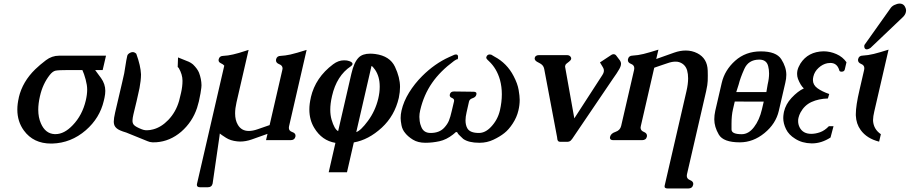

<svg xmlns="http://www.w3.org/2000/svg" viewBox="-20 -772 5074 1071"><path d="M362.3 -381.3Q305.2 -381.3 289.3 -377.7Q273.4 -374 257.3 -353.5Q218.3 -303.7 203.1 -236.3L202.6 -234.4Q193.4 -193.8 193.4 -160.2Q193.4 -117.2 208 -84Q232.9 -26.4 284.2 -23.9H290Q338.4 -23.9 385.7 -73.7Q439 -128.9 458.5 -211.4Q466.3 -244.6 466.3 -272.9Q466.3 -296.4 457.8 -328.4Q449.2 -360.4 439.5 -381.3ZM571.3 -461.4 552.7 -381.3H510.7Q520 -369.6 543.7 -336.4Q567.4 -303.2 567.4 -265.1Q567.4 -247.6 563 -227.1L559.1 -210Q536.6 -113.3 458.5 -45.4Q376 25.9 271 28.8H264.6Q166.5 28.8 113.3 -43.9Q76.7 -93.8 76.7 -160.6Q76.7 -192.4 85 -227.5V-229Q106 -316.9 176.8 -385.7Q202.6 -410.6 236.1 -436Q269.5 -461.4 309.6 -461.4Z M684.1 -32.7Q643.6 -44.4 630.4 -56.6Q615.2 -69.3 614.7 -90.8Q614.7 -92.3 614.7 -94.2Q614.7 -111.8 622.1 -144L661.6 -313Q669.4 -346.7 672.9 -363.3Q678.2 -392.6 680.9 -412.6Q683.6 -432.6 689.9 -460.9Q692.4 -471.7 709 -479Q714.4 -481.4 720.7 -481.4Q730.5 -481.4 740.2 -472.2Q764.6 -405.3 766.6 -356.9Q766.1 -321.3 758.3 -281.2Q754.9 -265.1 751 -248L741.7 -206.5Q734.9 -179.7 727.1 -146L724.1 -133.3Q719.7 -113.8 719.2 -102.5Q717.8 -84 728 -74.2Q737.8 -64 769.5 -51.3Q780.3 -46.9 789.6 -45.9Q794.9 -45.4 799.8 -45.4Q815.9 -45.4 834 -50.3Q879.4 -62 918.9 -103Q961.4 -147.5 979 -209.5Q981.4 -218.8 989.7 -253.4Q998 -288.6 998 -321.8Q998 -356.4 977.1 -392.6Q976.6 -394 971.2 -398.4L973.1 -451.7L1033.7 -427.2Q1045.4 -421.9 1056.6 -412.6Q1081.5 -388.2 1090.3 -366.2Q1103.5 -331.1 1104 -296.4Q1104 -289.6 1103 -282.2Q1100.6 -257.8 1089.4 -206.5Q1085 -188.5 1079.1 -169.9Q1053.2 -91.8 990.7 -37.1Q928.2 16.1 852.1 21.5Q844.7 22 831.1 22Q814.5 21 803.2 15.6Z M1554.7 -381.3Q1555.7 -386.2 1556.2 -390.1Q1556.2 -406.7 1537.8 -413.8Q1519.5 -420.9 1519.5 -435.1Q1519.5 -438 1520 -440.9Q1524.4 -460.4 1546.4 -460.4Q1569.3 -461.4 1599.6 -467.8Q1631.8 -475.1 1690.4 -493.7L1592.3 -67.4Q1591.3 -62.5 1591.3 -58.6Q1591.3 -42 1609.9 -35.6Q1628.4 -29.3 1628.4 -15.6Q1628.4 -13.2 1627.9 -9.8Q1623.5 9.8 1601.1 9.8H1463.9L1472.2 -25.4L1384.3 5.9Q1351.1 17.6 1319.3 17.6Q1311 17.6 1303.2 16.6Q1265.6 12.7 1240.7 -3.4Q1212.4 -21.5 1206.1 -27.3L1204.1 -10.7L1166 252L1165.5 253.4Q1161.1 272.5 1139.2 272.5H1095.7Q1078.1 272.5 1078.1 258.8Q1078.1 255.9 1079.1 252.4L1231 -405.8Q1225.6 -413.1 1211.2 -419.7Q1196.8 -426.3 1199.7 -440.9Q1204.1 -460.4 1226.1 -460.4Q1251 -461.4 1280.3 -468.3Q1297.4 -472.2 1314 -477.1Q1330.6 -481.9 1366.7 -493.7L1299.3 -201.2Q1291.5 -167.5 1291.5 -139.6Q1291.5 -101.6 1306.6 -76.2Q1326.7 -41.5 1367.7 -41.5Q1389.6 -41.5 1416.5 -50.8L1483.9 -74.2Z M1967.3 -35.2Q1992.2 -43 2032.7 -97.9Q2073.2 -152.8 2089.8 -221.2Q2098.1 -256.3 2098.1 -286.6Q2098.1 -288.1 2098.1 -290Q2098.1 -344.7 2072.3 -382.8Q2058.6 -402.3 2052.7 -403.8H2052.2ZM1953.6 22.5 1915.5 189H1813.5L1851.1 24.9Q1775.9 12.7 1732.9 -58.6Q1705.6 -103.5 1705.6 -161.1Q1705.6 -192.4 1713.9 -227.5V-229Q1739.7 -339.8 1838.4 -413.6Q1867.7 -435.5 1898.9 -435.5Q1906.7 -435.5 1915 -434.6Q1946.3 -428.2 1946.3 -416Q1946.3 -415 1946.3 -413.6Q1944.8 -407.7 1937 -402.3Q1857.9 -349.6 1832 -236.3L1831.5 -233.9Q1822.3 -193.8 1822.3 -160.2Q1822.3 -129.4 1829.6 -104.5Q1845.2 -51.3 1866.2 -40.5L1939.9 -360.4Q1954.6 -424.8 1980.5 -450.7Q2002 -472.7 2044.9 -472.7Q2058.1 -472.7 2073.7 -470.7Q2154.8 -459.5 2183.1 -399.7Q2211.4 -339.8 2211.4 -287.1Q2211.4 -258.8 2205.1 -229L2204.6 -226.1Q2181.6 -126.5 2109.9 -60.1Q2035.6 8.3 1953.6 22.5Z M2353 24.4Q2311.5 24.4 2283.7 7.3Q2255.9 -9.8 2240.2 -29.8Q2224.1 -48.8 2219.5 -73.5Q2214.8 -98.1 2214.8 -113.3Q2214.8 -133.8 2219.7 -155.3Q2231.4 -206.5 2262 -255.9Q2292.5 -305.2 2334.5 -347.2Q2404.3 -417 2485.4 -453.6L2515.1 -466.8Q2520 -468.3 2523.4 -468.3Q2535.2 -468.3 2535.2 -454.6Q2535.2 -449.2 2533.7 -441.9Q2525.9 -441.9 2512.7 -432.1Q2435.5 -375 2390.6 -310.1Q2343.8 -243.2 2323.7 -156.2Q2319.3 -137.2 2319.3 -120.1Q2319.3 -112.3 2321 -96.7Q2322.8 -81.1 2330.1 -64Q2343.3 -30.3 2381.8 -30.3Q2430.7 -30.3 2457.5 -59.1Q2475.6 -78.6 2483.9 -98.6Q2492.2 -118.7 2500 -153.3L2512.7 -207Q2515.6 -220.2 2500.7 -225.8Q2485.8 -231.4 2489.3 -245.6Q2493.2 -261.7 2512.2 -261.7L2622.1 -260.3Q2641.1 -260.3 2637.2 -244.1Q2633.8 -230 2616.5 -224.4Q2599.1 -218.8 2596.2 -205.6L2582.5 -145Q2576.7 -120.1 2576.7 -100.6Q2576.7 -74.2 2586.9 -56.2Q2601.6 -30.3 2651.4 -30.3Q2687 -30.3 2718.8 -64Q2756.3 -103.5 2768.6 -156.2Q2779.3 -203.1 2779.3 -246.1Q2779.3 -288.1 2769 -326.2Q2751 -390.1 2707 -431.2Q2690.9 -445.3 2692.4 -451.7Q2696.3 -468.3 2711.9 -468.3Q2715.8 -468.3 2720.7 -466.8Q2729.5 -460.9 2737.8 -456.5Q2808.1 -419.4 2845.2 -347.2Q2867.2 -305.2 2873 -270.5Q2878.9 -235.8 2878.9 -215.3Q2878.9 -185.5 2871.6 -155.3Q2862.8 -117.7 2840.3 -83.3Q2817.9 -48.8 2793.5 -29.8Q2768.6 -9.8 2732.4 7.3Q2696.3 24.4 2655.3 24.4H2653.3Q2594.7 24.4 2564 2.9Q2559.6 -0.5 2539.1 -21Q2536.1 -23.9 2529.8 -34.7L2523.4 -35.6Q2512.2 -25.4 2506.8 -21.5Q2470.2 7.3 2430.9 15.9Q2391.6 24.4 2353 24.4Z M3132.8 -396 3183.6 -111.8 3339.8 -353Q3345.7 -361.8 3347.7 -370.1Q3351.1 -384.3 3342.3 -397.9L3326.7 -423.8L3386.7 -463.4Q3394 -469.7 3402.3 -469.7Q3411.6 -469.7 3417.5 -461.9L3438.5 -434.1Q3443.8 -426.3 3444.3 -416.5Q3444.3 -412.1 3442.9 -406.7Q3440.9 -398.4 3435.1 -387.7Q3421.9 -364.3 3398.9 -332.5L3171.9 2.4Q3167.5 8.3 3163.1 12.7Q3155.3 19 3146.5 19H3105.5Q3094.7 19 3091.3 11.7Q3089.4 9.3 3088.6 2.2Q3087.9 -4.9 3087.4 -7.3L3015.6 -387.7Q3012.2 -403.3 3001.5 -412.1Q2994.1 -418 2984.6 -422.6Q2975.1 -427.2 2969.7 -431.6Q2965.3 -435.1 2962.4 -442.9Q2962.4 -446.8 2962.9 -449.2Q2963.4 -451.7 2965.3 -455.6Q2972.7 -464.4 2984.9 -464.4H3145Q3152.3 -464.4 3159.2 -459.5Q3164.6 -454.1 3166 -448.7Q3166 -445.3 3166 -443.4Q3164.1 -435.5 3154.3 -428.2Q3136.7 -415 3135.3 -412.1Q3133.8 -409.2 3132.8 -405.3Q3131.3 -400.9 3132.8 -396Z M3640.6 -442.9 3740.7 -478.5Q3773.9 -490.2 3805.2 -490.2Q3839.8 -490.2 3869.6 -475.1Q3925.8 -446.3 3927.7 -378.4Q3928.2 -365.7 3928.2 -350.6Q3928.2 -340.3 3927.7 -320.6Q3927.2 -300.8 3918.9 -263.2L3812 200.2Q3811 205.1 3811 209Q3811 225.6 3829.1 232.7Q3847.2 239.7 3847.2 253.9Q3847.2 256.8 3846.2 259.8Q3841.8 279.3 3819.3 279.3H3704.1Q3684.1 279.3 3687.5 263.7L3809.1 -263.2Q3818.4 -303.2 3818.4 -335Q3818.4 -359.4 3813 -378.9Q3802.7 -414.1 3768.6 -425.3Q3760.3 -428.2 3748.5 -428.2Q3738.8 -428.2 3728 -426.3Q3715.3 -423.8 3702.6 -419.2Q3689.9 -414.6 3675.8 -410.2L3634.3 -396L3629.4 -394L3554.7 -69.3Q3553.7 -64.5 3553.2 -60.1Q3553.2 -43.5 3571 -36.4Q3588.9 -29.3 3588.9 -15.1Q3588.9 -12.7 3588.4 -9.8Q3584 9.8 3561.5 9.8H3400.9Q3382.3 9.8 3382.3 -3.9Q3382.3 -6.8 3383.3 -9.8Q3387.7 -27.8 3413.3 -36.4Q3439 -44.9 3444.8 -69.3L3517.1 -382.3Q3518.1 -387.2 3518.1 -391.6Q3518.1 -408.7 3500.2 -415.5Q3482.4 -422.4 3482.4 -436.5Q3482.4 -439 3482.9 -441.9Q3487.3 -461.9 3509.3 -461.9Q3539.1 -463.4 3570.3 -471.2Q3601.6 -479 3652.8 -495.1Z M4262.2 -301.3Q4270 -334 4270 -361.8Q4270 -383.8 4265.1 -402.3Q4256.3 -439.5 4215.3 -439.5H4213.4Q4154.8 -438.5 4132.1 -387.9Q4109.4 -337.4 4100.6 -301.3L4086.9 -258.3H4254.9ZM4078.6 -205.6 4068.4 -161.6Q4060.5 -127.9 4060.5 -82.5Q4060.5 -80.1 4060.5 -77.1Q4060.5 -75.7 4060.5 -49.6Q4060.5 -23.4 4117.2 -23.4Q4155.8 -23.4 4186 -63Q4216.3 -102.5 4230 -161.6L4240.2 -205.1ZM4223.6 -485.4Q4310.1 -485.4 4338.1 -441.7Q4366.2 -397.9 4366.2 -354.5Q4366.2 -333 4360.4 -309.6L4324.2 -153.3Q4307.6 -81.5 4244.4 -29.8Q4181.2 22 4106.9 22Q4015.1 22 3989.7 -21.2Q3964.4 -64.5 3964.4 -106.4Q3964.4 -128.9 3969.7 -153.3L4005.9 -309.6Q4022.5 -380.9 4080.8 -433.1Q4139.2 -485.4 4223.6 -485.4Z M4629.4 -67.9 4612.8 -4.9Q4562 27.8 4509.8 27.8H4506.8Q4453.6 26.9 4415 1.5Q4379.9 -20 4364.5 -51.8Q4349.1 -83.5 4349.1 -113.3Q4349.1 -125 4351.1 -137.2Q4352.1 -142.6 4353 -148.4Q4362.8 -190.9 4395 -225.6Q4430.7 -263.7 4463.9 -278.8Q4445.8 -294.9 4431.2 -332Q4426.3 -345.7 4426.3 -359.9Q4426.3 -369.1 4428.2 -378.9Q4432.6 -397.5 4444.8 -417.5Q4487.3 -483.9 4573.7 -485.8Q4610.4 -485.8 4645.8 -470.2Q4681.2 -454.6 4701.7 -424.8L4692.4 -384.8Q4689.5 -372.1 4674.3 -372.1Q4662.1 -372.1 4661.1 -381.8Q4648.9 -420.9 4611.8 -420.9Q4604 -420.9 4595.2 -419.4Q4568.4 -414.1 4545.9 -393.3Q4523.4 -372.6 4517.1 -345.2Q4514.6 -335 4514.6 -325.7Q4514.6 -298.3 4539.6 -280Q4564.5 -261.7 4605.5 -247.6L4598.1 -222.7Q4546.4 -221.2 4506.8 -203.1Q4467.3 -185.1 4445.3 -144.5Q4437.5 -129.9 4434.1 -115.2Q4431.6 -105.5 4432.1 -96.2Q4432.1 -78.1 4440.4 -61.5Q4459 -25.4 4505.4 -25.4Q4528.8 -25.4 4554.4 -34.4Q4580.1 -43.5 4603.5 -67.9Z M4835.9 -504.9Q4832 -502 4827.6 -500Q4819.8 -496.6 4814.9 -496.6Q4805.2 -496.6 4801.8 -506.8Q4800.3 -512.2 4801.3 -518.6L4802.2 -521.5L4945.3 -723.1Q4954.1 -737.3 4968.8 -744.1Q4985.4 -752 4998 -752Q5022.9 -752 5031.7 -726.6Q5034.2 -719.2 5034.2 -711.9Q5034.2 -707.5 5032.7 -703.1Q5029.3 -689 5016.6 -676.8ZM4856.9 -150.4Q4850.1 -121.6 4850.1 -104.5V-97.2Q4853.5 -50.8 4893.6 -23.4L4883.8 18.1Q4815.4 1 4780.8 -46.9Q4755.9 -81.1 4753.9 -127.9Q4753.9 -131.8 4753.9 -135.7Q4753.9 -182.6 4774.4 -270L4800.3 -382.3Q4801.3 -387.2 4801.3 -391.6Q4801.3 -408.2 4784.2 -415Q4766.1 -422.4 4766.1 -437Q4766.1 -439.5 4766.6 -441.9Q4771 -461.9 4792.5 -461.9Q4822.3 -463.4 4854 -471.2Q4885.7 -479 4936.5 -495.1Z"/></svg>

Font: Caudex
Style: Bold
Weight: 700
Italic angle: -13°
Version: Version 1.04